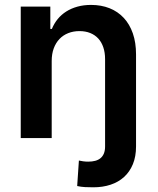

<svg xmlns="http://www.w3.org/2000/svg" viewBox="-20 -573 656 797"><path d="M194.6 0H66.1V-545.5H188.9V-452.8H195.3Q204.5 -475.5 219.6 -494Q234.7 -512.4 255.3 -525.4Q275.9 -538.4 301.7 -545.5Q327.4 -552.6 358 -552.6Q400.2 -552.6 434.7 -538.9Q469.1 -525.2 493.6 -498.9Q518.1 -472.7 531.4 -434.5Q544.7 -396.3 544.7 -347.3V34.8Q544.7 76.7 531.6 108.5Q518.5 140.3 495 161.6Q471.6 182.9 439.1 193.7Q406.6 204.5 367.5 204.5Q350.1 204.5 333.3 203.7Q316.4 202.8 300.4 199.2L307.5 93.4Q315.7 95.2 325.3 96.6Q334.9 98 346.2 98Q362.2 98 375 94.6Q387.8 91.3 397 83.8Q406.2 76.3 411.2 64.3Q416.2 52.2 416.2 34.8V-327.4Q416.2 -354.8 408.9 -376.4Q401.6 -398.1 388 -413Q374.3 -427.9 354.6 -435.9Q334.9 -443.9 310 -443.9Q284.4 -443.9 263.3 -435.5Q242.2 -427.2 226.9 -411.2Q211.6 -395.2 203.1 -372.2Q194.6 -349.1 194.6 -319.6Z"/></svg>

Font: Interop SemBd
Style: Regular
Weight: 600
Designer: Rasmus Andersson, Google, Jang Haemin
Foundry: jhaemin
Version: Version 1.008